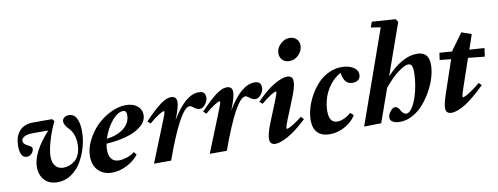

<svg xmlns="http://www.w3.org/2000/svg" viewBox="-61 -1039 3539 1365"><g transform="rotate(-10 1708.5 -357.0)"><path d="M264.2 11.2Q203.6 11.2 169.9 -25.6Q136.2 -62.5 136.2 -120.1Q136.2 -225.6 261.2 -362.8H149.4Q108.4 -362.8 87.6 -350.6Q66.9 -338.4 66.9 -320.8Q66.9 -309.1 76.7 -299.3Q86.4 -289.6 98.4 -284.2Q110.4 -278.8 120.1 -271.5Q129.9 -264.2 129.9 -257.3Q129.9 -237.3 115.2 -221.2Q100.6 -205.1 79.1 -205.1Q55.2 -205.1 43 -227.3Q30.8 -249.5 30.8 -288.6Q30.8 -359.4 65.4 -398.4Q100.1 -437.5 165.5 -437.5H301.8L315.9 -420.9Q284.7 -357.4 264.6 -288.3Q244.6 -219.2 244.6 -174.8Q244.6 -132.8 265.4 -108.2Q286.1 -83.5 322.8 -83.5Q344.7 -83.5 366.2 -91.6Q387.7 -99.6 407 -115.7Q426.3 -131.8 438.2 -161.6Q450.2 -191.4 450.2 -230Q450.2 -306.2 408.2 -349.1Q376 -382.8 376 -406.2Q376 -422.9 388.9 -433.8Q401.9 -444.8 422.9 -444.8Q461.4 -444.8 479 -409.2Q496.6 -373.5 496.6 -314Q496.6 -260.7 481.2 -204.8Q465.8 -148.9 437.7 -100.1Q409.7 -51.3 364 -20Q318.4 11.2 264.2 11.2Z M657.7 11.2Q596.2 11.2 558.6 -26.4Q521 -64 521 -129.9Q521 -184.6 549.3 -242.2Q577.6 -299.8 621.6 -344Q665.5 -388.2 723.1 -416.5Q780.8 -444.8 835.4 -444.8Q886.7 -444.8 917.2 -419.4Q947.8 -394 947.8 -355.5Q947.8 -310.5 907.7 -276.1Q867.7 -241.7 802.5 -222.9Q737.3 -204.1 652.8 -198.2Q648.4 -175.3 648.4 -153.3Q648.4 -109.4 667.5 -87.6Q686.5 -65.9 721.2 -65.9Q745.6 -65.9 778.1 -76.4Q810.5 -86.9 833.5 -106.4L850.1 -84.5Q814.9 -41 762.5 -14.9Q710 11.2 657.7 11.2ZM809.1 -406.7Q768.6 -406.7 725.6 -354Q682.6 -301.3 661.6 -232.4Q742.2 -243.2 787.6 -281Q833 -318.8 833 -374Q833 -406.7 809.1 -406.7Z M960.4 0 1073.2 -279.8Q1097.7 -339.4 1097.7 -351.1Q1097.7 -355.5 1093.3 -355.5Q1084.5 -355.5 1057.1 -338.6Q1029.8 -321.8 986.3 -285.2L966.3 -303.7Q1037.1 -377.9 1082 -411.4Q1127 -444.8 1160.2 -444.8Q1201.2 -444.8 1201.2 -404.3Q1201.2 -369.1 1170.9 -292L1165 -276.9Q1263.7 -444.8 1360.8 -444.8Q1385.7 -444.8 1397.2 -433.8Q1408.7 -422.9 1408.7 -398.4Q1408.7 -375.5 1390.1 -351.1Q1371.6 -326.7 1348.6 -326.7Q1328.1 -326.7 1302.2 -348.1Q1289.6 -358.4 1279.8 -358.4Q1213.4 -358.4 1084 0Z M1362.8 0 1475.6 -279.8Q1500 -339.4 1500 -351.1Q1500 -355.5 1495.6 -355.5Q1486.8 -355.5 1459.5 -338.6Q1432.1 -321.8 1388.7 -285.2L1368.7 -303.7Q1439.5 -377.9 1484.4 -411.4Q1529.3 -444.8 1562.5 -444.8Q1603.5 -444.8 1603.5 -404.3Q1603.5 -369.1 1573.2 -292L1567.4 -276.9Q1666 -444.8 1763.2 -444.8Q1788.1 -444.8 1799.6 -433.8Q1811 -422.9 1811 -398.4Q1811 -375.5 1792.5 -351.1Q1773.9 -326.7 1751 -326.7Q1730.5 -326.7 1704.6 -348.1Q1691.9 -358.4 1682.1 -358.4Q1615.7 -358.4 1486.3 0Z M2034.7 -550.8Q2005.4 -550.8 1986.3 -569.8Q1967.3 -588.9 1967.3 -617.7Q1967.3 -654.8 1996.8 -683.8Q2026.4 -712.9 2063 -712.9Q2093.8 -712.9 2113 -694.6Q2132.3 -676.3 2132.3 -647.5Q2132.3 -610.8 2104 -580.8Q2075.7 -550.8 2034.7 -550.8ZM1836.4 11.2Q1795.9 11.2 1795.9 -30.3Q1795.9 -68.8 1826.2 -143.6L1881.3 -279.3Q1905.8 -339.4 1905.8 -350.1Q1905.8 -354.5 1901.4 -354.5Q1892.6 -354.5 1865.5 -337.9Q1838.4 -321.3 1794.4 -284.7L1774.4 -303.2Q1844.7 -376 1903.3 -410.4Q1961.9 -444.8 1998 -444.8Q2040 -444.8 2040 -404.3Q2040 -364.3 2010.3 -292L1951.2 -146.5Q1931.6 -97.7 1931.6 -83.5Q1931.6 -79.6 1935.1 -79.6Q1940.9 -79.6 1952.9 -85Q1964.8 -90.3 1990 -106.2Q2015.1 -122.1 2046.9 -147L2065.4 -126.5Q1991.2 -56.2 1931.9 -22.5Q1872.6 11.2 1836.4 11.2Z M2228 11.2Q2171.9 11.2 2141.4 -19.8Q2110.8 -50.8 2110.8 -109.4Q2110.8 -147.9 2122.8 -192.6Q2134.8 -237.3 2159.4 -282Q2184.1 -326.7 2216.8 -363Q2249.5 -399.4 2295.7 -422.1Q2341.8 -444.8 2392.6 -444.8Q2441.4 -444.8 2475.1 -424.6Q2508.8 -404.3 2508.8 -370.1Q2508.8 -347.7 2493.7 -334.2Q2478.5 -320.8 2452.1 -320.8Q2420.9 -320.8 2403.3 -340.6Q2385.7 -360.4 2378.4 -405.3Q2334 -381.3 2301.5 -339.1Q2269 -296.9 2253.7 -248.8Q2238.3 -200.7 2238.3 -151.9Q2238.3 -68.4 2297.4 -68.4Q2319.8 -68.4 2347.7 -80.8Q2375.5 -93.3 2396 -113.3L2419.4 -93.3Q2390.6 -46.4 2337.9 -17.6Q2285.2 11.2 2228 11.2Z M2477.5 0 2716.3 -674.8 2646.5 -685.5 2660.6 -725.1 2831.5 -712.9 2845.2 -690.4 2714.4 -320.8Q2830.1 -444.8 2936 -444.8Q2979 -444.8 3000.5 -422.1Q3022 -399.4 3022 -349.1Q3022 -310.1 3008.1 -261.7Q2994.1 -213.4 2967.8 -165.8Q2941.4 -118.2 2907.2 -78.4Q2873 -38.6 2828.1 -13.7Q2783.2 11.2 2736.8 11.2Q2702.1 11.2 2683.3 -0.2Q2664.6 -11.7 2664.6 -31.7Q2664.6 -52.7 2682.6 -75.4Q2700.7 -98.1 2717.8 -98.1Q2726.1 -98.1 2734.4 -92Q2742.7 -85.9 2747.1 -77.1Q2766.6 -38.6 2790 -38.6Q2814.9 -38.6 2839.6 -82Q2864.3 -125.5 2879.4 -192.4Q2894.5 -259.3 2894.5 -324.2Q2894.5 -335.4 2893.6 -343.5Q2892.6 -351.6 2889.9 -361.1Q2887.2 -370.6 2880.1 -375.7Q2873 -380.9 2862.3 -380.9Q2837.9 -380.9 2790 -345.9Q2742.2 -311 2686.5 -243.2L2601.1 -2.4Z M3106.9 11.2Q3066.4 11.2 3066.4 -30.3Q3066.4 -61 3094.7 -143.6L3169.9 -364.7L3088.4 -373L3095.7 -423.8L3188 -417.5L3190.4 -425.3L3274.4 -540L3345.2 -515.1L3309.1 -408.7L3417 -401.4L3408.7 -340.8L3289.6 -353L3220.7 -151.4Q3203.1 -99.6 3203.1 -86.9Q3203.1 -83.5 3207 -83.5Q3213.4 -83.5 3227.1 -89.8Q3240.7 -96.2 3269.3 -115.5Q3297.9 -134.8 3333.5 -164.1L3352.1 -145Q3194.3 11.2 3106.9 11.2Z"/></g></svg>

Font: Elstob ExtraBold
Style: Italic
Weight: 800
Italic angle: -20°
Designer: Peter S. Baker
Version: Version 1.015